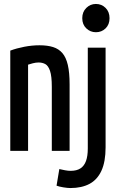

<svg xmlns="http://www.w3.org/2000/svg" viewBox="-20 -763 600 971"><path d="M336 188Q322 188 300.5 184.5Q279 181 266 176L280 92Q293 95 308.5 98Q324 101 337 101Q368 101 387 88.5Q406 76 415 51Q424 26 424 -12V-522H514V-18Q514 55 493 100.5Q472 146 432.5 167Q393 188 336 188ZM32 0V-507Q64 -519 103 -526.5Q142 -534 180 -534Q220 -534 248.5 -525Q277 -516 295.5 -494.5Q314 -473 323 -434.5Q332 -396 332 -336V0H242V-324Q242 -378 233 -404.5Q224 -431 209 -439Q194 -447 175 -447Q162 -447 146 -443Q130 -439 122 -436V0ZM465 -600Q437 -600 416.5 -619.5Q396 -639 396 -671Q396 -703 416.5 -723Q437 -743 465 -743Q494 -743 514 -723Q534 -703 534 -671Q534 -639 514 -619.5Q494 -600 465 -600Z"/></svg>

Font: Ubuntu Sans Mono Medium
Style: Regular
Weight: 500
Monospace: yes
Designer: Dalton Maag Ltd
Foundry: Dalton Maag Ltd
Version: Version 1.006